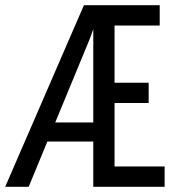

<svg xmlns="http://www.w3.org/2000/svg" viewBox="-20 -720 656 740"><path d="M0 0 303.5 -700H595.5V-621.5H421.5V-401H553V-323H421.5V-78.5H614.5V0H339.5V-608Q336 -597 331.5 -585Q327 -573 323 -563L90.5 0ZM137.5 -174.5 174.5 -248H355.5V-174.5Z"/></svg>

Font: Overpass Mono
Style: Regular
Weight: 400
Designer: Delve Withrington, Dave Bailey
Foundry: Delve Fonts LLC
Version: Version 4.000